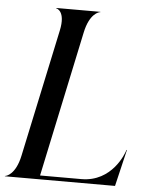

<svg xmlns="http://www.w3.org/2000/svg" viewBox="-68 -825 677 870"><g transform="rotate(5 271.0 -390.0)"><path d="M177.5 -680 54 -100C35.5 -11.5 -7.5 -1.5 -13 -1.5V0H488L527.5 -166.5L525.5 -167C521.5 -151 473 -17.5 333.5 -17.5H145.5L286 -680C304.5 -768.5 347.5 -778.5 353 -778.5V-780H152V-778.5C155 -778.5 196.5 -768.5 177.5 -680Z"/></g></svg>

Font: Beautique Display Thin
Style: Bold
Weight: 500
Italic angle: -12°
Designer: Nhat-Quang Ngo
Version: Version 1.100;Glyphs 3.2.3 (3260)